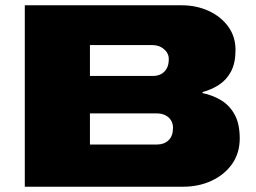

<svg xmlns="http://www.w3.org/2000/svg" viewBox="-20 -708 970 728"><path d="M74 0V-688H668Q725 -688 771.5 -666.5Q818 -645 845.5 -607Q873 -569 873 -519Q873 -469 856 -437Q839 -405 810.5 -386.5Q782 -368 748 -359V-355Q787 -347 819 -327.5Q851 -308 870 -273Q889 -238 889 -183Q889 -128 860.5 -87Q832 -46 783 -23Q734 0 674 0ZM321 -160H575Q602 -160 619 -176Q636 -192 636 -224Q636 -239 628.5 -251.5Q621 -264 607 -271Q593 -278 575 -278H321ZM321 -420H559Q578 -420 591.5 -427.5Q605 -435 612.5 -449Q620 -463 620 -484Q620 -506 602 -521.5Q584 -537 559 -537H321Z"/></svg>

Font: Archivo Expanded Black
Style: Regular
Weight: 900
Width: 7
Designer: Hector Gatti
Foundry: Omnibus-Type
Version: Version 2.001